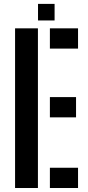

<svg xmlns="http://www.w3.org/2000/svg" viewBox="-20 -942 439 962"><path d="M55.5 0V-800H170V0ZM230 -698.5V-800H371V-698.5ZM230 -354V-455.5H361V-354ZM230 0V-101.5H371V0ZM170.5 -839.5V-922.5H253.5V-839.5Z"/></svg>

Font: Big Shoulders Stencil Text
Style: Bold
Weight: 700
Designer: Patric King
Foundry: XO Type Co
Version: Version 1.000